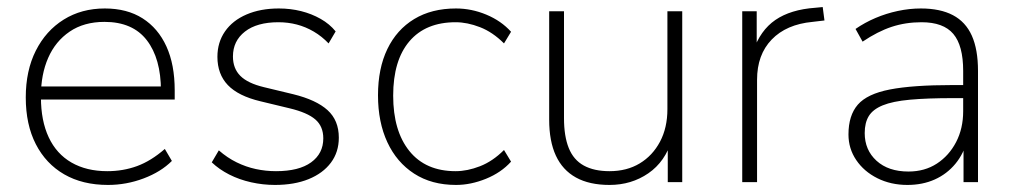

<svg xmlns="http://www.w3.org/2000/svg" viewBox="-20 -516 2874 544"><path d="M286 8Q214 8 162 -22Q110 -52 81.5 -107.5Q53 -163 53 -240Q53 -316 81.5 -372.5Q110 -429 160.5 -460.5Q211 -492 277 -492Q340 -492 384 -464Q428 -436 451.5 -384.5Q475 -333 475 -260V-234H80V-271H453L436 -259Q436 -350 396 -402Q356 -454 276 -454Q218 -454 177.5 -426.5Q137 -399 116.5 -352Q96 -305 96 -245V-240Q96 -174 118 -127Q140 -80 182.5 -55.5Q225 -31 284 -31Q329 -31 368.5 -45.5Q408 -60 447 -94L467 -60Q436 -29 387 -10.5Q338 8 286 8Z M759 8Q725 8 691.5 0.5Q658 -7 629.5 -21.5Q601 -36 580 -56L600 -90Q624 -69 650.5 -56Q677 -43 705 -37Q733 -31 762 -31Q827 -31 861.5 -56Q896 -81 896 -124Q896 -158 873.5 -177.5Q851 -197 801 -209L718 -229Q655 -244 625.5 -275Q596 -306 596 -355Q596 -396 617.5 -427Q639 -458 678.5 -475Q718 -492 770 -492Q803 -492 833 -484.5Q863 -477 888.5 -462.5Q914 -448 931 -427L911 -393Q892 -413 869 -426.5Q846 -440 821 -446.5Q796 -453 769 -453Q708 -453 674 -426.5Q640 -400 640 -356Q640 -322 661 -301Q682 -280 728 -269L811 -249Q876 -233 908 -204Q940 -175 940 -126Q940 -85 917.5 -55Q895 -25 854.5 -8.5Q814 8 759 8Z M1272 8Q1203 8 1153.5 -24Q1104 -56 1077.5 -113Q1051 -170 1051 -246Q1051 -322 1077.5 -377Q1104 -432 1153.5 -462Q1203 -492 1272 -492Q1316 -492 1358 -474.5Q1400 -457 1428 -426L1408 -393Q1376 -425 1340 -439Q1304 -453 1271 -453Q1186 -453 1140 -399Q1094 -345 1094 -245Q1094 -145 1140 -88Q1186 -31 1271 -31Q1304 -31 1340 -45Q1376 -59 1408 -91L1428 -58Q1400 -27 1357 -9.5Q1314 8 1272 8Z M1707 8Q1650 8 1612 -13Q1574 -34 1555 -75Q1536 -116 1536 -177V-484H1578V-181Q1578 -130 1591.5 -96.5Q1605 -63 1634 -47Q1663 -31 1707 -31Q1756 -31 1792.5 -53Q1829 -75 1850 -114.5Q1871 -154 1871 -207V-484H1913V0H1872V-121H1884Q1865 -58 1817 -25Q1769 8 1707 8Z M2083 0V-484H2124V-371H2114Q2134 -430 2177 -459.5Q2220 -489 2290 -494L2311 -496L2316 -458L2282 -454Q2208 -447 2166.5 -404Q2125 -361 2125 -290V0Z M2551 8Q2504 8 2466 -11Q2428 -30 2406 -62.5Q2384 -95 2384 -135Q2384 -189 2410.5 -219.5Q2437 -250 2501.5 -262.5Q2566 -275 2679 -275H2720V-238H2681Q2607 -238 2558 -233.5Q2509 -229 2481 -217.5Q2453 -206 2441.5 -187Q2430 -168 2430 -139Q2430 -91 2463.5 -60.5Q2497 -30 2554 -30Q2600 -30 2634.5 -52.5Q2669 -75 2689 -113.5Q2709 -152 2709 -201V-315Q2709 -387 2681 -420Q2653 -453 2591 -453Q2546 -453 2506.5 -440Q2467 -427 2424 -398L2404 -434Q2430 -452 2460.5 -465Q2491 -478 2524 -485Q2557 -492 2589 -492Q2644 -492 2680 -473Q2716 -454 2733.5 -415Q2751 -376 2751 -315V0H2710V-121H2721Q2711 -81 2687 -52Q2663 -23 2628.5 -7.5Q2594 8 2551 8Z"/></svg>

Font: Nunito Sans 12pt ExtraLight 12pt ExtraLight
Style: Regular
Weight: 250
Version: Version 3.101;gftools[0.9.27]